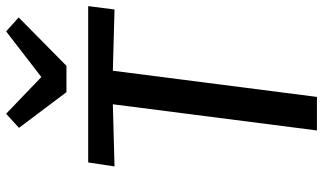

<svg xmlns="http://www.w3.org/2000/svg" viewBox="-234 -821 1055 627"><g transform="rotate(-90 293.5 -507.5)"><path d="M181 0 266.5 -666.5 63.5 -661 76.5 -747H587L576 -661L376 -666.5L290.5 0ZM306 -818 189.5 -973 235.5 -1015 355.5 -900 504.5 -1015 550 -974 392 -818Z"/></g></svg>

Font: Koeln Type Sans
Style: Italic
Weight: 400
Italic angle: -7.5°
Designer: Eben Sorkin
Foundry: Eben Sorkin
Version: Version 2.001